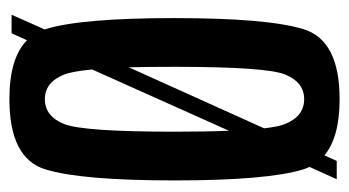

<svg xmlns="http://www.w3.org/2000/svg" viewBox="-183 -537 724 398"><g transform="rotate(90 179.0 -338.0)"><path d="M10.5 0 41 -68.5Q41 -69 40.5 -70Q17.5 -144 17.5 -337.5Q17.5 -530.5 40.5 -605.2Q63.5 -680 185.5 -680Q264.5 -680 302 -648.5L313.5 -674H351.5L326 -617.5Q329 -611.5 331 -605Q354 -530.5 354 -337.5Q354 -144 331 -69.8Q308 4.5 185.5 4.5Q100 4.5 63.5 -32L49 0ZM185.5 -69Q221 -69 237 -108.8Q253 -148.5 253 -337.5Q253 -403 251 -450.5L124 -167Q128 -125.5 134.5 -109Q150.5 -69 185.5 -69ZM119.5 -243 246 -523.5Q242.5 -554 237 -567Q221 -606.5 185.5 -606.5Q150.5 -606.5 134.5 -567.2Q118.5 -528 118.5 -337.5Q118.5 -284.5 119.5 -243Z"/></g></svg>

Font: Anybody Condensed Medium
Style: Regular
Weight: 500
Width: 3
Designer: Tyler Finck
Foundry: Etcetera Type Company
Version: Version 1.010; ttfautohint (v1.8.3) -l 8 -r 50 -G 200 -x 14 